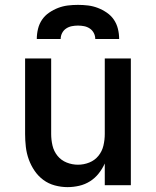

<svg xmlns="http://www.w3.org/2000/svg" viewBox="-20 -760 640 788"><path d="M257 8Q231 8 205 1Q179 -6 158 -21.5Q137 -37 122 -59Q107 -81 98 -106Q89 -131 86 -157.5Q83 -184 83 -210V-520H190V-210Q190 -186 195.5 -162.5Q201 -139 216 -120.5Q231 -102 253.5 -93Q276 -84 300 -84Q324 -84 346.5 -93Q369 -102 384 -120.5Q399 -139 404.5 -162.5Q410 -186 410 -210V-520H517V0H410V-89Q400 -67 385 -48Q370 -29 349.5 -16Q329 -3 305 2.5Q281 8 257 8ZM131 -600Q131 -621 136 -641.5Q141 -662 152.5 -679Q164 -696 181.5 -708Q199 -720 218.5 -727.5Q238 -735 258.5 -737.5Q279 -740 300 -740Q321 -740 341.5 -737.5Q362 -735 381.5 -727.5Q401 -720 418.5 -708Q436 -696 447.5 -679Q459 -662 464 -641.5Q469 -621 469 -600H371Q371 -613 365 -624.5Q359 -636 348.5 -643Q338 -650 325.5 -652.5Q313 -655 300 -655Q287 -655 274.5 -652.5Q262 -650 251.5 -643Q241 -636 235 -624.5Q229 -613 229 -600Z"/></svg>

Font: Iosevka Custom SmBdEx
Style: Regular
Weight: 600
Width: 7
Monospace: yes
Designer: Belleve Invis
Foundry: Belleve Invis
Version: Version 11.2.4; ttfautohint (v1.8.4)